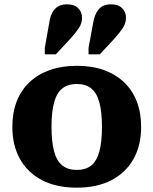

<svg xmlns="http://www.w3.org/2000/svg" viewBox="-20 -855 709 887"><path d="M632 -269Q632 -183 596.5 -120Q561 -57 494.5 -22.5Q428 12 335 12Q241 12 174.5 -22.5Q108 -57 72.5 -120Q37 -183 37 -269Q37 -334 57 -386Q77 -438 116 -475Q155 -512 210 -531.5Q265 -551 335 -551Q405 -551 459.5 -531.5Q514 -512 553 -475Q592 -438 612 -386Q632 -334 632 -269ZM218 -269Q218 -200 230 -155.5Q242 -111 268 -90.5Q294 -70 335 -70Q376 -70 401.5 -90.5Q427 -111 439 -155.5Q451 -200 451 -269Q451 -338 439 -382Q427 -426 401.5 -446.5Q376 -467 335 -467Q294 -467 268 -446.5Q242 -426 230 -382Q218 -338 218 -269ZM207 -747Q212 -788 232 -811.5Q252 -835 290 -835Q324 -835 341.5 -817Q359 -799 359 -773Q359 -748 345 -726.5Q331 -705 305 -676L238 -604H187V-634ZM410 -747Q416 -788 435.5 -811.5Q455 -835 493 -835Q527 -835 544.5 -817Q562 -799 562 -773Q562 -748 548 -726.5Q534 -705 508 -676L441 -604H389V-634Z"/></svg>

Font: Roboto Serif
Style: Bold
Weight: 700
Designer: Greg Gazdowicz
Foundry: Commercial Type
Version: Version 1.008